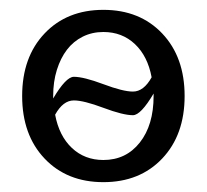

<svg xmlns="http://www.w3.org/2000/svg" viewBox="-20 -365 420 390"><path d="M70.5 -43Q25 -91 25 -170Q25 -249 70.5 -297Q116 -345 190 -345Q264 -345 309.5 -297Q355 -249 355 -170Q355 -91 309.5 -43Q264 5 190 5Q116 5 70.5 -43ZM288 -208Q280 -251 254 -275.5Q228 -300 190 -300Q167 -300 148 -290.5Q129 -281 116 -264Q103 -247 95.5 -223Q88 -199 88 -170Q88 -168 88 -165Q114 -209 130 -209Q150 -209 190 -194Q230 -179 250 -179Q272 -179 288 -208ZM292 -175Q266 -131 250 -131Q230 -131 190 -146Q150 -161 130 -161Q108 -161 92 -132Q100 -89 126 -64.5Q152 -40 190 -40Q236 -40 264 -75.5Q292 -111 292 -170Q292 -172 292 -175Z"/></svg>

Font: Glametrix
Style: Regular
Weight: 500
Designer: gluk
Foundry: gluk
Version: Version 0.40